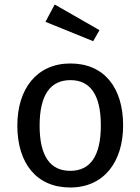

<svg xmlns="http://www.w3.org/2000/svg" viewBox="-20 -821 624 853"><path d="M57 -263C57 -96 142 12 292 12C441 12 527 -101 527 -264C527 -431 443 -539 293 -539C143 -539 57 -426 57 -263ZM293 -465C380 -465 428 -401 428 -264C428 -126 380 -62 292 -62C204 -62 156 -126 156 -263C156 -401 205 -465 293 -465ZM394 -638 422 -687 223 -801 182 -724Z"/></svg>

Font: FiraGO Unicode
Style: Regular
Weight: 400
Designer: bBox Type
Foundry: bBox Type GmbH
Version: Version 1.001;PS 001.001;hotconv 1.0.88;makeotf.lib2.5.64775